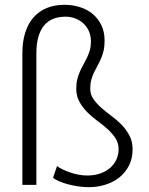

<svg xmlns="http://www.w3.org/2000/svg" viewBox="-20 -774 626 804"><path d="M132.3 0H73.7V-550.3Q73.7 -600.1 85.9 -638.2Q98.1 -676.3 121.1 -701.9Q144 -727.5 176.5 -740.7Q209 -753.9 250 -753.9Q284.2 -753.9 314.9 -744.1Q345.7 -734.4 368.4 -715.3Q391.1 -696.3 404.5 -668.5Q418 -640.6 418 -604Q418 -579.6 413.6 -561Q409.2 -542.5 402.3 -527.1Q395.5 -511.7 387.9 -498Q380.4 -484.4 373.5 -470.2Q366.7 -456.1 362.3 -439.7Q357.9 -423.3 357.9 -402.3Q357.9 -378.4 371.1 -359.4Q384.3 -340.3 403.8 -323Q423.3 -305.7 446.5 -288.6Q469.7 -271.5 489.3 -251.5Q508.8 -231.4 522 -206.5Q535.2 -181.6 535.2 -149.4Q535.2 -109.9 519.8 -80.1Q504.4 -50.3 478.8 -30.3Q453.1 -10.3 419.9 -0.2Q386.7 9.8 351.6 9.8Q331.1 9.8 308.6 6.6Q286.1 3.4 265.9 -2Q245.6 -7.3 228.8 -14.4Q211.9 -21.5 202.1 -29.3L218.8 -78.6Q227.5 -71.8 241.7 -64.9Q255.9 -58.1 272.7 -52.2Q289.6 -46.4 308.1 -42.7Q326.7 -39.1 344.7 -39.1Q376 -39.1 400.6 -47.9Q425.3 -56.6 442.1 -71.8Q459 -86.9 467.8 -106.9Q476.6 -127 476.6 -149.4Q476.6 -175.3 463.4 -195.3Q450.2 -215.3 430.7 -233.2Q411.1 -251 387.9 -267.8Q364.7 -284.7 345.2 -304.4Q325.7 -324.2 312.5 -347.9Q299.3 -371.6 299.3 -403.3Q299.3 -425.8 304 -443.4Q308.6 -460.9 315.4 -476.1Q322.3 -491.2 330.1 -505.1Q337.9 -519 344.7 -533.4Q351.6 -547.9 356.2 -564Q360.8 -580.1 360.8 -600.6Q360.8 -624 352.3 -643.3Q343.8 -662.6 329.1 -676Q314.5 -689.5 295.2 -696.8Q275.9 -704.1 254.9 -704.1Q226.6 -704.1 203.9 -695.6Q181.2 -687 165.3 -668.2Q149.4 -649.4 140.9 -620.4Q132.3 -591.3 132.3 -550.3Z"/></svg>

Font: Melbourne
Style: Light
Weight: 300
Designer: Google
Version: Version 2.000980; 2014